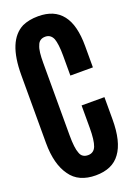

<svg xmlns="http://www.w3.org/2000/svg" viewBox="-184 -1067 785 1134"><g transform="rotate(-20 208.5 -500.0)"><path d="M366.2 -68.4Q341.8 -34.2 303.2 -17.1Q264.6 0 211.9 0Q159.2 0 119.1 -18.1Q79.1 -36.1 53.7 -73.2Q27.3 -109.4 13.7 -161.1Q0 -212.9 0 -281.2V-707Q0 -816.4 27.8 -884.3Q55.7 -952.1 111.3 -980.5Q132.8 -990.2 157.7 -995.1Q182.6 -1000 211.9 -1000Q262.7 -1000 300.3 -983.9Q337.9 -967.8 363.3 -935.1Q388.7 -902.3 400.9 -853.5Q413.1 -804.7 413.1 -740.2V-605.5H271.5V-730.5Q271.5 -767.6 268.1 -794.9Q264.6 -822.3 258.8 -837.9Q252 -854.5 239.7 -863.3Q227.5 -872.1 210 -872.1Q191.4 -872.1 178.7 -863.3Q166 -854.5 160.2 -836.9Q152.3 -819.3 149.4 -793Q146.5 -766.6 146.5 -731.4V-275.4Q146.5 -235.4 149.9 -207Q153.3 -178.7 160.2 -162.1Q166 -144.5 178.7 -136.2Q191.4 -127.9 210 -127.9Q227.5 -127.9 240.2 -136.7Q252.9 -145.5 259.8 -163.1Q266.6 -180.7 270 -209.5Q273.4 -238.3 273.4 -276.4V-417H417V-278.3Q417 -207 404.3 -154.8Q391.6 -102.5 366.2 -68.4Z"/></g></svg>

Font: LCARS-Mono
Style: Regular
Weight: 400
Designer: Vernon Adams
Version: Version 1.0